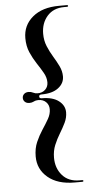

<svg xmlns="http://www.w3.org/2000/svg" viewBox="-57 -758 443 905"><g transform="rotate(-5 164.0 -306.0)"><path d="M127.5 -306Q127.5 -297 139 -297Q191 -297 219.2 -275.2Q247.5 -253.5 247.5 -221Q247.5 -196 236 -172.2Q224.5 -148.5 209.5 -124Q194.5 -99.5 183.2 -72.2Q172 -45 172 -13Q172 37 201.2 70.5Q230.5 104 282 104H295.5Q300.5 104 300.5 108Q300.5 112 295.5 112H258.5Q178.5 112 132.5 73.2Q86.5 34.5 86.5 -26Q86.5 -64 99.5 -93.8Q112.5 -123.5 129.2 -148.8Q146 -174 159 -196.8Q172 -219.5 172 -242.5Q172 -263 158.2 -276.5Q144.5 -290 122 -290Q110 -290 100.5 -285Q91 -280 79.5 -280Q66 -280 58 -287.5Q50 -295 50 -306Q50 -317 58 -324.5Q66 -332 79.5 -332Q91 -332 100.5 -327Q110 -322 122 -322Q144.5 -322 158.2 -335.5Q172 -349 172 -369.5Q172 -392.5 159 -415.2Q146 -438 129.2 -463.2Q112.5 -488.5 99.5 -518.2Q86.5 -548 86.5 -586Q86.5 -646.5 132.5 -685.2Q178.5 -724 258.5 -724H295.5Q300.5 -724 300.5 -720Q300.5 -716 295.5 -716H282Q230.5 -716 201.2 -682.5Q172 -649 172 -599Q172 -567 183.2 -539.8Q194.5 -512.5 209.5 -488Q224.5 -463.5 236 -439.8Q247.5 -416 247.5 -391Q247.5 -358.5 219.2 -336.8Q191 -315 139 -315Q127.5 -315 127.5 -306Z"/></g></svg>

Font: Fraunces 144pt S000
Style: Regular
Weight: 400
Version: Version 1.000; ttfautohint (v1.8.3)